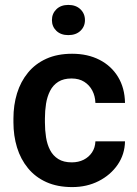

<svg xmlns="http://www.w3.org/2000/svg" viewBox="-20 -759 561 789"><path d="M274.9 -91.8Q302.2 -91.8 323.7 -102.5Q345.2 -113.3 358.2 -132.8Q371.1 -152.3 372.1 -178.2H493.7Q492.7 -124.5 463.4 -82Q434.1 -39.6 385.5 -14.9Q336.9 9.8 276.9 9.8Q215.8 9.8 170.4 -10.7Q125 -31.2 95 -67.9Q64.9 -104.5 50 -152.8Q35.2 -201.2 35.2 -256.3V-272Q35.2 -327.1 50 -375.5Q64.9 -423.8 95 -460.4Q125 -497.1 170.4 -517.6Q215.8 -538.1 276.4 -538.1Q340.3 -538.1 388.9 -513.2Q437.5 -488.3 465.1 -442.9Q492.7 -397.5 493.7 -335.9H372.1Q371.1 -364.3 359.4 -386.7Q347.7 -409.2 326.2 -422.9Q304.7 -436.5 273.9 -436.5Q241.2 -436.5 219.5 -422.9Q197.8 -409.2 185.8 -385.5Q173.8 -361.8 169.2 -332.8Q164.6 -303.7 164.6 -272V-256.3Q164.6 -224.1 169.2 -194.8Q173.8 -165.5 185.8 -142.3Q197.8 -119.1 219.5 -105.5Q241.2 -91.8 274.9 -91.8ZM193.4 -676.3Q193.4 -703.1 211.7 -720.9Q230 -738.8 260.7 -738.8Q292 -738.8 310.5 -720.9Q329.1 -703.1 329.1 -676.3Q329.1 -649.9 310.5 -632.3Q292 -614.7 260.7 -614.7Q230 -614.7 211.7 -632.3Q193.4 -649.9 193.4 -676.3Z"/></svg>

Font: Roboto SemiBold
Style: Regular
Weight: 600
Designer: Christian Robertson
Foundry: Google
Version: Version 3.009; 2024